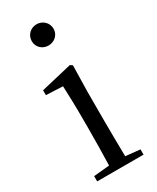

<svg xmlns="http://www.w3.org/2000/svg" viewBox="-197 -827 726 886"><g transform="rotate(-30 166.0 -384.0)"><path d="M163 -655C194 -655 221 -678 221 -711C221 -744 194 -768 163 -768C131 -768 105 -744 105 -711C105 -678 131 -655 163 -655ZM126 0H290V-28L213 -36C212 -92 211 -175 211 -229V-380L214 -520L202 -528L37 -489V-463L126 -459C128 -409 130 -356 130 -289V-229C130 -175 129 -92 127 -36L43 -28V0Z"/></g></svg>

Font: Source Han Serif KR
Style: Regular
Weight: 400
Designer: Ryoko NISHIZUKA 西塚涼子 (kana & ideographs); Frank Grießhammer (Latin, Greek & Cyrillic); Wenlong ZHANG 张文龙 (bopomofo); San
Foundry: Adobe
Version: Version 2.001;hotconv 1.1.0;makeotfexe 2.6.0